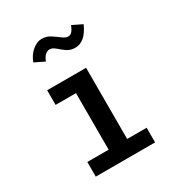

<svg xmlns="http://www.w3.org/2000/svg" viewBox="-165 -791 830 897"><g transform="rotate(-30 250.0 -342.0)"><path d="M90 0V-79H205V-384H95V-463H305V-79H410V0ZM344 -671 397 -645Q379 -605 357 -587Q335 -569 309 -569Q283 -569 264 -582.5Q245 -596 230 -609.5Q215 -623 200 -623Q173 -623 157 -582L104 -608Q117 -643 142 -663.5Q167 -684 192 -684Q218 -684 238.5 -670.5Q259 -657 276 -644Q293 -631 306 -631Q317 -631 326 -639.5Q335 -648 344 -671Z"/></g></svg>

Font: Inconsolata SemiBold
Style: Regular
Weight: 600
Monospace: yes
Designer: Raph Levien, Cyreal, Brenton Simpson
Foundry: Raph Levien, Cyreal, Google
Version: Version 3.100; ttfautohint (v1.8.4.7-5d5b)